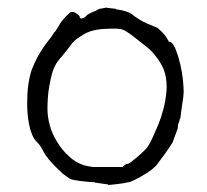

<svg xmlns="http://www.w3.org/2000/svg" viewBox="-20 -498 572 530"><path d="M406 -129Q418 -155 424 -173Q432 -197 436 -219Q440 -242 440 -258Q440 -286 432 -306Q424 -325 412 -340Q399 -358 382 -371Q373 -378 364 -385Q355 -392 345 -400Q331 -410 322 -415Q313 -419 295 -419Q257 -419 238 -414Q218 -409 203 -398Q184 -387 175 -373Q171 -367 148 -339Q148 -339 147 -338H146V-337L142 -332Q138 -328 134 -320Q127 -308 123 -292.5Q119 -277 116 -260Q113 -243 112 -226.5Q111 -210 111 -197Q111 -176 117.5 -152Q124 -128 138 -106Q151 -84 170 -67Q186 -51 211 -42Q218 -40 224 -39L237 -37H238H317H319L320 -39Q328 -46 331 -45.5Q334 -45 342 -51Q350 -57 364 -69Q380 -83 387 -92Q395 -103 406 -129ZM448 -92Q432 -68 426 -61Q413 -42 406 -36Q402 -32 388 -22Q378 -16 368 -10Q363 -7 353 -2Q341 3 340 4Q318 9 296 11Q281 13 278 12V11Q277 11 270 10L242 6Q242 5 242 5V6Q242 6 242 6V5Q237 5 224 4Q215 3 205 2H204Q195 1 185 -1Q177 -2 173 -5H172Q163 -11 154 -18Q143 -28 133 -38Q123 -48 114 -59Q103 -73 102 -76Q97 -86 93 -92Q90 -98 81 -107H82H81Q73 -115 68 -128Q63 -140 60 -156Q57 -171 56 -186Q55 -201 55 -213Q55 -242 58 -263Q61 -285 67 -304Q74 -323 85 -343Q101 -371 113 -385Q124 -399 124 -400L129 -408Q134 -412 140 -423Q147 -435 150 -439Q163 -455 167 -457V-458Q171 -462 174 -464Q177 -465 181 -465Q183 -465 187 -463H188Q200 -455 200 -452Q200 -448 203 -447Q207 -447 209 -448L212 -449L213 -450H214L222 -458Q222 -458 226 -460Q235 -465 244 -468Q253 -474 257 -474Q273 -476 273 -478Q274 -475 276 -477L277 -476H279L297 -474Q300 -474 301 -472H302Q318 -470 326 -467Q340 -463 345 -458Q348 -455 365 -444Q375 -438 386 -433Q407 -424 408 -424Q409 -424 416 -420Q421 -416 426 -411Q430 -407 435 -401Q439 -396 444 -387L445 -385L446 -383H448L449 -382H451Q460 -376 466 -359Q473 -341 478 -319Q483 -297 485 -277Q487 -256 487 -245Q487 -233 483 -210Q480 -191 478 -172Q475 -168 475 -163Q474 -160 472 -156V-155Q471 -152 471 -146Q471 -143 469 -139Q457 -107 456 -104Q455 -103 448 -92ZM257 -474Q257 -475 257 -475Z"/></svg>

Font: ToneOZ-Tsuipita-TC
Style: Tsuipita-TC
Weight: 400
Designer: :Jeffrey Xuan (Chih-Lin Hsuan)  :
Foundry: jeffreyx@gmail.com, cjkFonts.io
Version: Version 0.24071